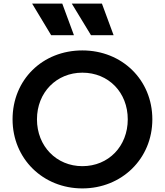

<svg xmlns="http://www.w3.org/2000/svg" viewBox="-20 -1038 918 1070"><path d="M392 -842 327 -1018H159L265 -842ZM613 -842 548 -1018H380L487 -842ZM439 12C658 12 829 -153 829 -373C829 -593 660 -757 439 -757C217 -757 50 -594 50 -373C50 -153 220 12 439 12ZM439 -112C295 -112 186 -223 186 -373C186 -523 295 -633 439 -633C585 -633 692 -523 692 -373C692 -223 585 -112 439 -112Z"/></svg>

Font: Plus Jakarta Sans
Style: Bold
Weight: 700
Designer: Gumpita Rahayu
Foundry: Tokotype
Version: Version 2.071;gftools[0.9.30]